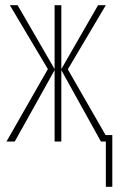

<svg xmlns="http://www.w3.org/2000/svg" viewBox="-20 -547 462 742"><path d="M389 -527 242 -279 388 -25H414V175H389V0H370L217 -276V0H191V-276L37 0H5L165 -280L18 -527H48L191 -280V-527H217V-280L359 -527Z"/></svg>

Font: Noto Sans ExtraCondensed Thin
Style: Regular
Weight: 100
Width: 2
Designer: Monotype Design Team
Foundry: Monotype Imaging Inc.
Version: Version 2.013; ttfautohint (v1.8.4.7-5d5b)